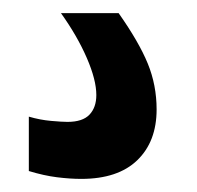

<svg xmlns="http://www.w3.org/2000/svg" viewBox="-20 -53 301 293"><path d="M104 220Q87 220 67 217.5Q47 215 24 208V125Q41 130 58 131.5Q75 133 83 133Q106 133 116.5 122Q127 111 127 92Q127 69 112.5 35.5Q98 2 73 -33H161Q192 11 205.5 44Q219 77 219 114Q219 163 189.5 191.5Q160 220 104 220Z"/></svg>

Font: Encode Sans Compressed
Style: Bold
Weight: 700
Designer: Pablo Impallari, Andres Torresi
Foundry: Pablo Impallari, Andres Torresi
Version: Version 1.000; ttfautohint (v1.00) -l 8 -r 50 -G 200 -x 14 -